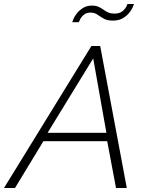

<svg xmlns="http://www.w3.org/2000/svg" viewBox="-63 -940 732 960"><path d="M394 -710H438L571 0H517L473 -234H154L12 0H-43ZM469 -276 403 -648 175 -276ZM501 -837Q473 -837 455.5 -847Q438 -857 424 -867Q410 -877 389 -877Q369 -877 356 -866Q343 -855 337.5 -843Q332 -831 331 -829H298Q299 -833 304.5 -846Q310 -859 322 -874Q334 -889 352.5 -900.5Q371 -912 397 -912Q416 -912 429.5 -906Q443 -900 454.5 -891.5Q466 -883 478.5 -877.5Q491 -872 509 -872Q534 -872 548 -883Q562 -894 568 -906Q574 -918 574 -920H607Q606 -916 600 -902.5Q594 -889 581.5 -874Q569 -859 549.5 -848Q530 -837 501 -837Z"/></svg>

Font: Raleway Thin Light
Style: Italic
Weight: 300
Italic angle: -12°
Version: Version 4.026